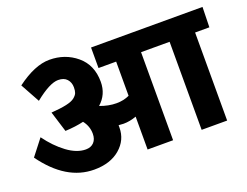

<svg xmlns="http://www.w3.org/2000/svg" viewBox="-109 -908 1445 1125"><g transform="rotate(-20 613.0 -345.5)"><path d="M1228 -677 1225 -551H1136V-2H977V-551H799V-2H640V-207Q599 -192 560 -192Q549 -192 529 -194V-179Q529 -102 468.5 -50Q408 2 307 2Q133 2 -2 -185L75 -284Q125 -215 185 -170.5Q245 -126 301 -126Q333 -126 351.5 -145.5Q370 -165 370 -199Q370 -246 340 -284Q290 -272 225 -269L185 -398Q243 -402 279.5 -410Q316 -418 332.5 -431.5Q349 -445 354 -458Q359 -471 359 -492Q359 -523 340.5 -543.5Q322 -564 286 -564Q233 -564 139 -488L73 -608Q187 -693 278 -693Q376 -693 447 -633.5Q518 -574 518 -469Q518 -390 460 -339Q513 -319 562 -319Q607 -319 643 -336V-549H533V-677Z"/></g></svg>

Font: Martel Sans Heavy
Style: Regular
Weight: 900
Designer: Dan Reynolds and Mathieu Réguer
Foundry: Dan Reynolds and Mathieu Réguer
Version: Version 1.001;PS 001.001;hotconv 1.0.70;makeotf.lib2.5.58329